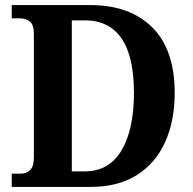

<svg xmlns="http://www.w3.org/2000/svg" viewBox="-20 -734 757 754"><path d="M26 0V-52H61Q84 -52 98.5 -66.5Q113 -81 113 -114V-602Q113 -637 97 -649.5Q81 -662 56 -662H26V-714H335Q490 -714 578 -626.5Q666 -539 666 -369Q666 -259 628.5 -176Q591 -93 517.5 -46.5Q444 0 335 0ZM313 -61Q408 -61 457 -143Q506 -225 506 -369Q506 -513 457 -583.5Q408 -654 314 -654H262V-61Z"/></svg>

Font: Noto Serif Khmer SemiCondensed
Style: Bold
Weight: 700
Width: 4
Designer: Danh Hong and the Monotype Design Team
Foundry: Monotype Imaging Inc.
Version: Version 2.004; ttfautohint (v1.8.4.7-5d5b)